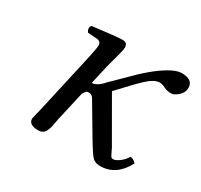

<svg xmlns="http://www.w3.org/2000/svg" viewBox="-104 -570 742 710"><g transform="rotate(30 267.0 -214.5)"><path d="M159 -322Q168 -364 168 -372Q168 -390 150 -392L110 -395Q99 -411 109 -423Q211 -436 235 -436Q256 -436 256 -415Q256 -409 253.5 -398Q251 -387 248 -376Q245 -365 240.5 -348.5Q236 -332 233 -320L215 -241Q237 -241 264 -272L330 -337Q362 -369 391.5 -392Q421 -415 445 -427Q469 -439 485 -439Q534 -439 534 -404Q534 -383 517.5 -368.5Q501 -354 488 -354Q470 -354 457 -361Q444 -368 432 -368Q417 -368 398.5 -355Q380 -342 346 -306L295 -252L394 -80Q398 -74 401 -67.5Q404 -61 406 -57Q408 -53 410 -49Q412 -45 413 -43Q414 -41 416 -39Q418 -37 420 -36.5Q422 -36 425 -36Q434 -36 449.5 -47Q465 -58 476 -76Q489 -76 501 -62Q463 10 395 10Q373 10 361 -3Q349 -16 320 -65L244 -193Q242 -197 236.5 -201Q231 -205 224 -205Q221 -205 218.5 -204.5Q216 -204 214.5 -203Q213 -202 211.5 -200Q210 -198 209 -196.5Q208 -195 206 -192Q204 -189 203 -187L177 -72Q175 -65 172.5 -50Q170 -35 168 -27Q166 -19 161.5 -9Q157 1 149.5 5.5Q142 10 131 10Q90 10 90 -17Q90 -19 103 -72Z"/></g></svg>

Font: Linux Libertine O
Style: Italic
Weight: 400
Italic angle: -12°
Designer: Philipp H. Poll
Foundry: Philipp H. Poll
Version: Version 5.1.6